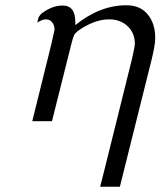

<svg xmlns="http://www.w3.org/2000/svg" viewBox="-20 -462 612 732"><path d="M103 0 175.8 -293.9Q188 -348.1 188 -349.1Q188 -364.3 179.4 -376.2Q170.9 -388.2 154.8 -388.2Q141.6 -388.2 122.1 -376Q122.1 -377.9 123.5 -382.1Q125 -386.2 125 -387.7Q125 -389.2 126 -392.6Q127 -396 127.9 -397Q128.9 -397.9 130.4 -400.9Q131.8 -403.8 134 -406Q136.2 -408.2 138.7 -410.6Q141.1 -413.1 144.5 -415Q147.9 -417 151.9 -419.9Q185.1 -440.9 219.2 -440.9Q267.1 -440.9 267.1 -377.9V-366.2Q361.3 -442.4 462.9 -441.9Q514.6 -441.9 543.2 -407Q571.8 -372.1 571.8 -317.9Q571.8 -289.1 557.1 -231L437 250H361.8Q363.8 241.2 368.4 224.1Q373 207 375 198.2L483.9 -240.2Q493.7 -283.2 494.1 -294.9Q494.1 -335.9 466.6 -362.1Q439 -388.2 397 -388.2Q357.9 -388.2 320.1 -369.6Q282.2 -351.1 267.1 -335Q261.2 -329.1 253.9 -301.8L178.2 0Z"/></svg>

Font: CMU Classical Serif
Style: Italic
Weight: 500
Italic angle: -14.04°
Version: Version 0.7.0